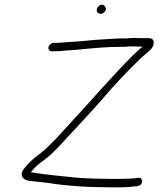

<svg xmlns="http://www.w3.org/2000/svg" viewBox="-20 -795 677 820"><path d="M393.7 -756.5C391.2 -745.7 398.7 -736 409.4 -736C419.3 -736 429.7 -743.6 432 -753.5C434.2 -763.4 425.3 -775 415.4 -775C405.5 -775 395.9 -766.4 393.7 -756.5ZM201 -576H213C221.6 -576 231.1 -576.3 241.2 -577C263.2 -580.3 299.9 -580.8 322.8 -584C375.3 -589.1 439.5 -595 492.4 -595C511 -593.7 525.6 -597 544.8 -597C554 -596.3 561.9 -596 568.6 -596H588.6C574.5 -584 562 -572.7 551.2 -562C459.6 -471.5 371 -366.7 282.8 -272C237.3 -223.1 203.1 -181.3 154.8 -142C126.4 -121.1 100.7 -99.5 79.2 -70C60.7 -39.9 85.8 -23.5 109.1 -22C134.3 -19.9 153.1 -17.2 183.2 -14C264.9 -1 354.2 5 450.8 5H491.8C514.5 5 535.6 4.1 554.8 1L567 0C591.6 -3.4 594.4 -36 571.3 -36L558.9 -34C539.8 -32.4 521.9 -31 500.2 -31H459.2C407.4 -31 357.5 -32.4 309.3 -36C248.4 -42.9 176.2 -48.3 120.4 -58C117.7 -58 114.9 -58.7 111.9 -60C114.5 -62.7 117.2 -65.7 119.9 -69C135.1 -88.2 154.6 -100.4 173.8 -116C206.8 -140.8 233.1 -171 262.9 -203C310.7 -255.3 363.5 -310.5 411.3 -365C458.7 -421.2 522.8 -490.3 574.7 -540C587.6 -552.5 608.8 -570 622.5 -582.5C641.5 -600 642.9 -632 616.9 -632H576.9C570.2 -632 562.7 -632.3 554.1 -633C533.8 -633 519.3 -629.5 500.7 -631C476.8 -631 449.8 -628.2 422.8 -627C374.7 -624.9 329.8 -618.1 283.2 -616C257.3 -614.9 244.5 -612 221.3 -612H209.3C200.1 -612 189.3 -603.2 187.1 -594C185 -584.8 191.8 -576 201 -576Z"/></svg>

Font: HoneyBee
Style: LitIt
Weight: 300
Foundry: Cannot Into Space Fonts
Version: Version 0.89